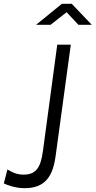

<svg xmlns="http://www.w3.org/2000/svg" viewBox="-35 -976 501 1006"><path d="M336 -742H265L190 -185C178 -95 152 -61 88 -61C45 -61 22 -79 4 -88L-15 -15C-3 -9 42 10 94 10C203 10 243 -54 257 -163ZM446 -846 341 -956H289L154 -846H230L314 -912L376 -846Z"/></svg>

Font: Cheyenne Sans Light
Style: Italic
Weight: 300
Italic angle: -8.13011°
Designer: The Public Sans project authors (U.S. Web Design System), Libre Franklin designed by Pablo Impallari and Rodrigo Fuenzal
Foundry: The Cheyenne Sans Project Authors
Version: Version 2.007